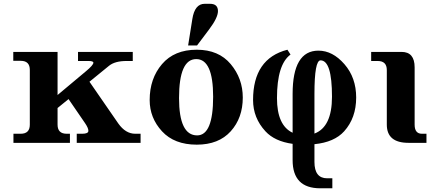

<svg xmlns="http://www.w3.org/2000/svg" viewBox="-20 -767 2361 1031"><path d="M734.9 0H392.1V-48.8H421.4Q454.6 -48.8 454.6 -64.5Q454.6 -79.6 436.5 -106L348.1 -234.9L289.1 -187V-97.7Q289.1 -48.8 337.9 -48.8H355.5V0H52.2V-48.8H91.3Q140.1 -48.8 140.1 -97.7V-391.6Q140.1 -440.4 91.3 -440.4H51.3V-488.3H289.1V-256.8L441.4 -384.3Q481.4 -417.5 481.4 -430.2Q481.4 -439.5 455.6 -439.5H398.9V-488.3H692.9V-439.5H659.2Q597.7 -439.5 565.9 -414.1L460.4 -328.1L615.2 -104Q654.3 -48.8 706.1 -48.8H734.9Z M1036.6 9.8Q916 9.8 849.9 -62Q783.7 -133.8 783.7 -230Q783.7 -345.2 849.9 -422.6Q916 -500 1036.6 -500Q1154.3 -500 1219 -422.6Q1283.7 -345.2 1283.7 -243.2Q1283.7 -133.8 1219 -62Q1154.3 9.8 1036.6 9.8ZM1038.6 -40Q1124.5 -40 1124.5 -247.6Q1124.5 -449.7 1033.7 -449.7Q941.4 -449.7 941.4 -240.2Q941.4 -40 1038.6 -40ZM990.2 -522.9 1012.7 -664.1Q1025.4 -746.6 1079.1 -746.6H1106.9Q1129.4 -746.6 1139.9 -736.6Q1150.4 -726.6 1150.4 -707.5Q1150.4 -671.9 1102.1 -607.9L1038.1 -522.9Z M1689.9 -495.1Q1766.1 -495.1 1829.3 -422.6Q1892.6 -350.1 1892.6 -243.2Q1892.6 -133.8 1828.1 -62Q1775.4 -3.4 1668.5 7.3V102.5Q1668.5 190.4 1736.8 190.4H1764.6V244.1H1699.7Q1551.3 244.1 1551.3 92.8V5.4Q1455.1 -7.8 1405.3 -62Q1338.9 -133.8 1338.9 -230Q1338.9 -452.6 1523.4 -500L1540 -474.1Q1467.3 -420.4 1467.3 -240.2Q1467.3 -93.8 1551.3 -54.2V-262.7Q1551.3 -495.1 1689.9 -495.1ZM1668.5 -49.8Q1762.7 -85 1762.7 -247.6Q1762.7 -442.9 1701.2 -442.9Q1668.5 -442.9 1668.5 -262.7Z M2270 0H2173.3Q2057.1 0 2057.1 -97.7V-390.6Q2057.1 -439.5 2008.3 -439.5H1973.1V-488.3H2136.2Q2206.5 -488.3 2206.5 -405.3V-97.7Q2206.5 -48.8 2245.6 -48.8H2270Z"/></svg>

Font: Munson
Style: Bold
Weight: 700
Designer: Paul James MIller
Foundry: High-Logic / Made with FontCreator
Version: Version 2.10;May 5, 2019;FontCreator 11.5.0.2430 64-bit